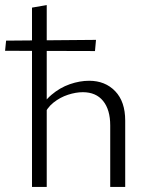

<svg xmlns="http://www.w3.org/2000/svg" viewBox="-40 -736 594 756"><path d="M394 0V-242Q394 -304 366 -338.5Q338 -373 286 -373Q259 -373 228 -363Q197 -353 170.5 -332Q144 -311 130 -276L108 -289Q129 -334 162.5 -362.5Q196 -391 235 -404.5Q274 -418 311 -418Q374 -418 413.5 -377Q453 -336 453 -261V0ZM86 0V-706L144 -716V0ZM334 -535 -20 -536 -16 -576 338 -579Z"/></svg>

Font: Ysabeau Office Light
Style: Regular
Weight: 300
Designer: Christian Thalmann (Catharsis Fonts)
Version: Version 2.001;gftools[0.9.30]; featfreeze: tnum,lnum,ss02